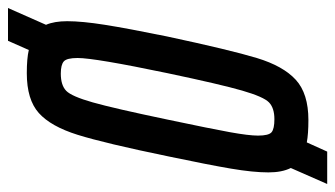

<svg xmlns="http://www.w3.org/2000/svg" viewBox="-214 -584 838 480"><g transform="rotate(-90 205.0 -344.0)"><path d="M383 -648Q392 -627 392 -595Q392 -558 383 -501Q374 -444 354 -346Q320 -187 300 -121Q280 -55 245.5 -23.5Q211 8 145 8Q110 8 89 4L66 55H-15L25 -36Q14 -58 14 -92Q14 -130 23.5 -186Q33 -242 54 -342Q87 -502 108 -569Q129 -636 162.5 -666Q196 -696 262 -696Q299 -696 320 -691L343 -743H425ZM300 -569Q300 -596 291.5 -603.5Q283 -611 261 -611Q232 -611 218 -597.5Q204 -584 189 -531Q174 -478 146 -344Q123 -235 114.5 -188Q106 -141 106 -118Q106 -91 114.5 -84Q123 -77 147 -77Q175 -77 189 -90.5Q203 -104 218.5 -157.5Q234 -211 262 -344Q300 -526 300 -569Z"/></g></svg>

Font: Saira Ultra Condensed SemiBold
Style: Italic
Weight: 600
Width: 1
Italic angle: -12°
Designer: Hector Gatti with collaboration of the Omnibus-Type team
Foundry: Omnibus-Type
Version: Version 1.001; ttfautohint (v1.8)